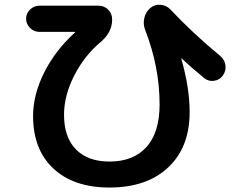

<svg xmlns="http://www.w3.org/2000/svg" viewBox="-20 -758 1040 830"><path d="M150.4 -620.1Q127 -620.1 109.9 -637.2Q92.8 -654.3 92.8 -677.2Q92.8 -700.2 109.9 -716.8Q127 -733.4 150.4 -733.4H405.3Q430.7 -733.4 447.8 -716.3Q464.8 -699.2 464.8 -673.8Q464.8 -619.1 417 -578.1Q344.7 -517.6 300.8 -431.2Q256.8 -344.7 256.8 -262.7Q256.8 -164.1 308.6 -111.8Q360.4 -59.6 453.1 -59.6Q556.6 -59.6 613.3 -122.6Q669.9 -185.5 669.9 -306.6Q669.9 -468.8 607.4 -628.9Q597.7 -654.3 604 -680.7Q610.4 -707 629.9 -723.6Q649.4 -739.3 674.3 -737.3Q699.2 -735.4 716.8 -716.8Q814.5 -613.3 932.6 -515.6Q951.2 -500 954.6 -476.1Q958 -452.1 943.4 -431.6Q929.7 -412.1 905.3 -408.7Q880.9 -405.3 862.3 -420.9Q804.7 -467.8 765.6 -504.9Q764.6 -505.9 763.7 -505.9V-503.9Q799.8 -378.9 799.8 -273.4Q799.8 -121.1 707 -34.2Q614.3 52.7 453.1 52.7Q298.8 52.7 210.9 -29.3Q123 -111.3 123 -256.8Q123 -348.6 170.9 -444.3Q218.8 -540 303.7 -617.2Q304.7 -618.2 304.7 -619.1Q304.7 -620.1 303.7 -620.1Z"/></svg>

Font: Rounded-X Mgen+ 1mn bold
Style: Bold
Weight: 700
Designer: [Source Han Sans]
Ryoko NISHIZUKA  (kana & ideographs); Paul D. Hunt (Latin, Greek & Cyrillic); Wenlong ZHANG  (bopomofo
Version: Version 1.059.20150602